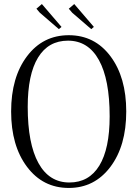

<svg xmlns="http://www.w3.org/2000/svg" viewBox="-20 -911 678 949"><path d="M187 -891 284 -778 271 -767 177 -848 160 -868ZM347 -891 444 -778 431 -767 337 -848 320 -868ZM604 -360Q604 -190 525.5 -86Q447 18 320 18Q192 18 113.5 -86.5Q35 -191 35 -360Q35 -529 113.5 -633Q192 -737 320 -737Q448 -737 526 -633Q604 -529 604 -360ZM117 -383Q117 -201 170 -105Q223 -9 323 -9Q420 -9 471 -92.5Q522 -176 522 -336Q522 -518 469 -614Q416 -710 316 -710Q219 -710 168 -626.5Q117 -543 117 -383Z"/></svg>

Font: Foglihten068fMac
Style: Regular
Weight: 500
Designer: gluk (gluksza@wp.pl)
Foundry: gluk (gluksza@wp.pl)
Version: Version 0.68